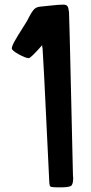

<svg xmlns="http://www.w3.org/2000/svg" viewBox="-20 -839 393 829"><path d="M239 -30Q200 -30 197 -34Q194 -38 193 -49Q188 -145 179 -338Q170 -531 164 -628Q164 -629 163.5 -631Q163 -633 162.5 -636.5Q162 -640 162 -644Q113 -588 104 -588Q91 -588 61 -604.5Q31 -621 31 -630Q31 -639 42.5 -660Q54 -681 73 -710.5Q92 -740 97 -749Q98 -751 104.5 -763.5Q111 -776 114 -781Q117 -786 123 -794Q129 -802 136 -805.5Q143 -809 151 -810Q164 -811 199 -815Q234 -819 253 -819Q267 -819 271.5 -812Q276 -805 278 -786Q278 -785 281 -682Q283 -615 287.5 -406Q292 -197 295 -82Q295 -80 295.5 -76Q296 -72 296 -70Q296 -42 286 -36Q276 -30 239 -30Z"/></svg>

Font: Because We Connect
Style: Regular
Weight: 400
Designer: Liz Wetzel, Aaron Williamson, Russ McMullin
Foundry: Red Hat
Version: Version 1.000